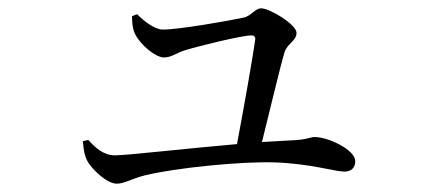

<svg xmlns="http://www.w3.org/2000/svg" viewBox="-20 -482 1040 461"><path d="M179 -143C181 -120 183 -109 189 -97C198 -78 236 -41 260 -41C279 -41 296 -53 328 -61C402 -79 560 -95 641 -92C726 -89 784 -70 807 -70C823 -70 833 -79 833 -95C833 -122 769 -153 735 -153C726 -153 715 -146 679 -145L609 -141C627 -213 652 -319 663 -356C669 -377 692 -384 692 -403C692 -423 628 -462 607 -462C593 -462 583 -444 566 -440C530 -432 409 -411 371 -411C351 -411 325 -432 309 -448L297 -443C297 -430 298 -412 305 -399C318 -374 353 -344 374 -344C391 -344 404 -355 423 -361C459 -372 561 -397 584 -397C590 -397 593 -394 593 -388C587 -345 565 -220 549 -136C422 -125 284 -109 256 -109C229 -109 209 -127 192 -146Z"/></svg>

Font: Harano Aji Mincho KR
Style: Regular
Weight: 400
Foundry: Masamichi Hosoda
Version: HaranoAjiMinchoKR-Regular version 20230610;ttx 4.39.4